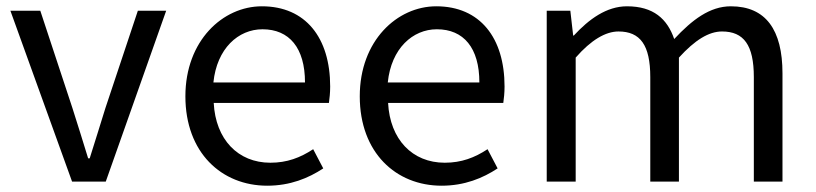

<svg xmlns="http://www.w3.org/2000/svg" viewBox="-20 -577 2591 610"><path d="M209 0H316L508 -543H418L315 -234C299 -181 281 -126 265 -74H260C244 -126 227 -181 210 -234L108 -543H13Z M829 13C902 13 960 -11 1007 -42L975 -103C934 -76 892 -60 839 -60C736 -60 665 -134 659 -250H1025C1027 -264 1029 -282 1029 -302C1029 -457 951 -557 812 -557C688 -557 569 -448 569 -271C569 -92 684 13 829 13ZM658 -315C669 -423 737 -484 814 -484C899 -484 949 -425 949 -315Z M1383 13C1456 13 1514 -11 1561 -42L1529 -103C1488 -76 1446 -60 1393 -60C1290 -60 1219 -134 1213 -250H1579C1581 -264 1583 -282 1583 -302C1583 -457 1505 -557 1366 -557C1242 -557 1123 -448 1123 -271C1123 -92 1238 13 1383 13ZM1212 -315C1223 -423 1291 -484 1368 -484C1453 -484 1503 -425 1503 -315Z M1717 0H1809V-394C1858 -450 1904 -477 1945 -477C2014 -477 2046 -434 2046 -332V0H2137V-394C2188 -450 2232 -477 2274 -477C2343 -477 2375 -434 2375 -332V0H2466V-344C2466 -482 2413 -557 2302 -557C2235 -557 2179 -514 2122 -453C2100 -517 2056 -557 1972 -557C1907 -557 1851 -516 1803 -464H1801L1792 -543H1717Z"/></svg>

Font: Source Han Sans JP
Style: Regular
Weight: 400
Designer: Ryoko NISHIZUKA 西塚涼子 (kana, bopomofo & ideographs); Paul D. Hunt (Latin, Greek & Cyrillic); Sandoll Communications 산돌커뮤니
Foundry: Adobe
Version: Version 2.004;hotconv 1.0.118;makeotfexe 2.5.65603